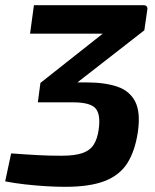

<svg xmlns="http://www.w3.org/2000/svg" viewBox="-32 -710 597 741"><path d="M220 11Q183 11 143.5 8.5Q104 6 64 1.5Q24 -3 -12 -10L11 -118Q37 -116 61.5 -114.5Q86 -113 110 -111.5Q134 -110 158 -109.5Q182 -109 206 -109Q256 -109 285.5 -119Q315 -129 329.5 -151.5Q344 -174 349 -211Q357 -269 336.5 -292Q316 -315 250 -315H114L124 -390L410 -616L456 -580H84L99 -690H523Q530 -690 533.5 -686Q537 -682 537 -676L525 -593L218 -354L206 -392H300Q373 -392 421 -375.5Q469 -359 490 -317.5Q511 -276 500 -200Q489 -127 459.5 -80.5Q430 -34 372.5 -11.5Q315 11 220 11Z"/></svg>

Font: Exo 2
Style: Bold Italic
Weight: 700
Italic angle: -8°
Designer: Natanael Gama
Foundry: Natanael Gama
Version: Version 2.010